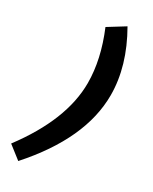

<svg xmlns="http://www.w3.org/2000/svg" viewBox="-268 -805 792 992"><g transform="rotate(30 128.5 -309.5)"><path d="M-42 73Q145 -176 145 -395Q145 -535 79 -692L176 -752Q279 -572 279 -400Q279 -140 35 133Z"/></g></svg>

Font: Rambla
Style: Bold Italic
Weight: 700
Italic angle: -12°
Designer: Martin Sommaruga
Foundry: Martin Sommaruga
Version: Version 1.001